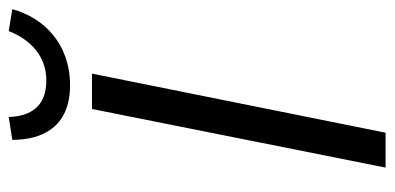

<svg xmlns="http://www.w3.org/2000/svg" viewBox="-246 -636 882 429"><g transform="rotate(-90 194.5 -421.0)"><path d="M35 0H113L245 -656H166ZM219 -705C312 -705 370 -764 389 -834L340 -842C322 -795 285 -758 230 -758C172 -758 150 -792 148 -842L97 -834C97 -769 124 -705 219 -705Z"/></g></svg>

Font: Source Sans Pro
Style: Italic
Weight: 400
Italic angle: -11°
Designer: Paul D. Hunt
Foundry: Adobe Systems Incorporated
Version: Version 3.006;hotconv 1.0.111;makeotfexe 2.5.65597